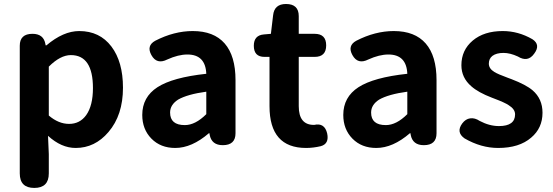

<svg xmlns="http://www.w3.org/2000/svg" viewBox="-20 -713 2717 943"><path d="M148.4 210Q77.1 210 77.1 138.7V-168V-488.3Q77.1 -546.9 139.6 -546.9Q194.3 -546.9 203.1 -496.1L204.1 -490.2H208Q291 -560.5 369.1 -560.5Q469.7 -560.5 527.3 -484.4Q584 -409.2 584 -282.2Q584 -147.5 512.7 -64.5Q446.3 13.7 351.6 13.7Q281.2 13.7 215.8 -45.9L219.7 43.9V138.7Q219.7 210 148.4 210ZM319.3 -104.5Q372.1 -104.5 403.3 -147.5Q436.5 -194.3 436.5 -280.3Q436.5 -442.4 328.1 -442.4Q276.4 -442.4 219.7 -385.7V-265.6V-145.5Q267.6 -104.5 319.3 -104.5Z M840.8 13.7Q768.6 13.7 723.6 -32.2Q678.7 -78.1 678.7 -148.4Q678.7 -236.3 753.4 -284.7Q828.1 -333 993.2 -350.6Q989.3 -445.3 900.4 -445.3Q855.5 -445.3 801.8 -420.9Q750 -394.5 723.6 -442.4Q698.2 -488.3 742.2 -512.7Q835 -560.5 926.8 -560.5Q1030.3 -560.5 1083.5 -499.5Q1136.7 -438.5 1136.7 -319.3V-159.2V-58.6Q1136.7 0 1074.2 0Q1019.5 0 1009.8 -50.8L1008.8 -58.6H1005.9Q921.9 13.7 840.8 13.7ZM887.7 -98.6Q939.5 -98.6 993.2 -152.3V-262.7Q900.4 -250 854.5 -223.6Q815.4 -198.2 815.4 -160.2Q815.4 -98.6 887.7 -98.6Z M1483.4 13.7Q1303.7 13.7 1303.7 -191.4V-433.6H1279.3Q1226.6 -433.6 1226.6 -488.3Q1226.6 -540 1276.4 -543.9L1310.5 -546.9L1321.3 -637.7Q1327.1 -693.4 1384.8 -693.4Q1447.3 -693.4 1447.3 -633.8V-546.9H1525.4Q1582 -546.9 1582 -490.2Q1582 -433.6 1525.4 -433.6H1447.3V-312.5V-191.4Q1447.3 -99.6 1521.5 -99.6Q1522.5 -99.6 1523.4 -99.6Q1574.2 -111.3 1586.9 -57.6Q1597.7 -6.8 1555.7 4.9Q1518.6 13.7 1483.4 13.7Z M1828.1 13.7Q1755.9 13.7 1710.9 -32.2Q1666 -78.1 1666 -148.4Q1666 -236.3 1740.7 -284.7Q1815.4 -333 1980.5 -350.6Q1976.6 -445.3 1887.7 -445.3Q1842.8 -445.3 1789.1 -420.9Q1737.3 -394.5 1710.9 -442.4Q1685.5 -488.3 1729.5 -512.7Q1822.3 -560.5 1914.1 -560.5Q2017.6 -560.5 2070.8 -499.5Q2124 -438.5 2124 -319.3V-159.2V-58.6Q2124 0 2061.5 0Q2006.8 0 1997.1 -50.8L1996.1 -58.6H1993.2Q1909.2 13.7 1828.1 13.7ZM1875 -98.6Q1926.8 -98.6 1980.5 -152.3V-262.7Q1887.7 -250 1841.8 -223.6Q1802.7 -198.2 1802.7 -160.2Q1802.7 -98.6 1875 -98.6Z M2426.8 13.7Q2342.8 13.7 2261.7 -33.2Q2218.8 -63.5 2250 -106.4Q2266.6 -128.9 2289.6 -131.8Q2312.5 -134.8 2335.9 -119.1Q2383.8 -93.8 2430.7 -93.8Q2509.8 -93.8 2509.8 -151.4Q2509.8 -176.8 2478.5 -196.3Q2460 -209 2408.2 -228.5Q2399.4 -231.4 2395.5 -233.4Q2329.1 -258.8 2294.9 -289.1Q2246.1 -331.1 2246.1 -392.6Q2246.1 -466.8 2301.8 -513.7Q2357.4 -560.5 2449.2 -560.5Q2525.4 -560.5 2594.7 -520.5Q2636.7 -493.2 2603.5 -449.2Q2572.3 -405.3 2523.4 -435.5Q2485.4 -453.1 2453.1 -453.1Q2418 -453.1 2398.4 -438.5Q2380.9 -424.8 2380.9 -400.4Q2380.9 -376 2408.2 -359.4Q2425.8 -348.6 2473.6 -331.1Q2486.3 -326.2 2492.2 -324.2Q2563.5 -296.9 2595.7 -269.5Q2644.5 -227.5 2644.5 -159.2Q2644.5 -84 2588.9 -37.1Q2530.3 13.7 2426.8 13.7Z"/></svg>

Font: Bpmf GenSen Rounded B
Style: B
Weight: 700
Foundry: But Ko
Version: Version 1.320